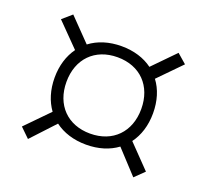

<svg xmlns="http://www.w3.org/2000/svg" viewBox="-92 -697 771 716"><g transform="rotate(20 293.0 -339.0)"><path d="M294.4 -146.5C343.3 -146.5 385.3 -159.7 417.5 -183.6L502 -92.3L539.1 -128.4L452.1 -218.3C476.1 -250.5 489.7 -292.5 489.7 -341.8C489.7 -390.6 476.6 -433.1 452.1 -465.3L539.1 -554.2L502 -586.4L417.5 -500C385.3 -523.9 343.3 -537.1 294.4 -537.1C244.6 -537.1 202.1 -523.4 169.4 -498.5L84 -586.4L46.9 -554.2L135.7 -463.9C112.3 -431.6 99.1 -390.1 99.1 -341.8C99.1 -293.5 112.3 -251.5 135.7 -219.2L46.9 -128.4L84 -92.3L169.9 -184.6C202.6 -160.2 244.6 -146.5 294.4 -146.5ZM294.4 -190.4C204.6 -190.4 146 -250.5 146 -341.8C146 -433.1 204.6 -493.2 294.4 -493.2C384.3 -493.2 442.9 -433.1 442.9 -341.8C442.9 -250.5 384.3 -190.4 294.4 -190.4Z"/></g></svg>

Font: Cascadia Mono PL ExtraLight
Style: Regular
Weight: 200
Monospace: yes
Designer: Aaron Bell
Foundry: Saja Typeworks
Version: Version 2404.023